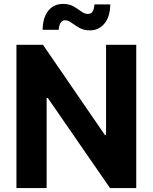

<svg xmlns="http://www.w3.org/2000/svg" viewBox="-20 -955 775 975"><path d="M671.9 -727.5V0H538.6L222.7 -457.5H216.8V0H63.5V-727.5H198.2L512.2 -270H518.6V-727.5ZM437 -800.8Q405.3 -800.8 382.8 -813.7Q360.4 -826.7 343.3 -839.4Q326.2 -852.1 310.5 -852.1Q295.4 -852.1 287.4 -838.6Q279.3 -825.2 278.3 -803.7H196.3Q197.8 -867.2 225.8 -901.1Q253.9 -935.1 299.8 -935.1Q332 -935.1 353.8 -922.4Q375.5 -909.7 392.3 -897Q409.2 -884.3 425.8 -884.3Q442.9 -884.3 450.4 -896.5Q458 -908.7 459.5 -932.6H540Q539.1 -869.1 510 -835Q481 -800.8 437 -800.8Z"/></svg>

Font: Konkhmer Sleokchher
Style: Regular
Weight: 400
Designer: Suon May Sophanith
Version: Version 1.000; ttfautohint (v1.8.4.7-5d5b);gftools[0.9.23]